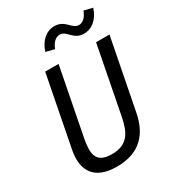

<svg xmlns="http://www.w3.org/2000/svg" viewBox="-225 -1070 1085 1204"><g transform="rotate(-30 317.5 -468.0)"><path d="M274 -72C156 -72 153 -145.5 172.5 -248L266.5 -730H169.5L70.5 -221C44.5 -88 93.5 11.5 263 11.5C433 11.5 509.5 -86 535.5 -219.5L635 -730H538L444.5 -248C424.5 -145.5 392 -72 274 -72ZM361.5 -948.5C302.5 -948.5 255.5 -908 231.5 -836.5L294 -821C310 -863 335 -885.5 363.5 -885.5C415 -885.5 422.5 -814 500.5 -814C559.5 -814 607.5 -854.5 631 -926.5L569 -941.5C553 -899.5 528.5 -877 500 -877C448.5 -877 439.5 -948.5 361.5 -948.5Z"/></g></svg>

Font: Monaspace Neon
Style: Italic
Weight: 400
Italic angle: -11°
Designer: Riley Cran & the Lettermatic Team
Foundry: Lettermatic
Version: Version 1.200 (Monaspace Neon)